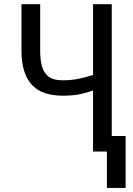

<svg xmlns="http://www.w3.org/2000/svg" viewBox="-20 -731 640 926"><path d="M519 -710.9H428.7V-369.6Q393.6 -357.9 358.4 -350.8Q323.2 -343.8 282.7 -343.8Q254.9 -343.8 234.4 -350.8Q213.9 -357.9 200.7 -375Q187 -391.6 180.4 -419.2Q173.8 -446.8 173.8 -488.3V-710.9H83.5V-488.3Q83.5 -429.2 96.9 -387.7Q110.4 -346.2 135.7 -319.8Q161.1 -293.5 198.2 -281.5Q235.4 -269.5 282.7 -269.5Q329.1 -269.5 362.5 -276.1Q396 -282.7 428.7 -294.4V0H519ZM585.9 175.3V-75.2H495.6V175.3Z"/></svg>

Font: RobotoMono Nerd Font
Style: Regular
Weight: 400
Monospace: yes
Designer: Google
Version: Version 3.000;Nerd Fonts 3.2.1